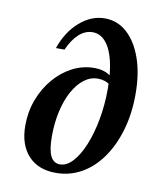

<svg xmlns="http://www.w3.org/2000/svg" viewBox="-75 -693 657 767"><g transform="rotate(10 253.5 -310.0)"><path d="M202.4 11.3Q130.6 11.3 90.3 -32.7Q50 -76.6 50 -154.8Q50 -209.7 68.5 -259.3Q87.1 -308.9 119.4 -346.8Q151.6 -384.7 193.5 -406.5Q235.5 -428.2 282.3 -428.2Q326.6 -428.2 353.2 -404.8V-371.8Q345.2 -379.8 331.9 -384.3Q318.5 -388.7 304 -388.7Q273.4 -388.7 247.6 -369Q221.8 -349.2 202.4 -313.7Q183.1 -278.2 172.6 -231Q162.1 -183.9 162.1 -129.8Q162.1 -75.8 174.6 -50.4Q187.1 -25 212.9 -25Q240.3 -25 264.9 -52Q289.5 -79 308.5 -125.4Q327.4 -171.8 338.3 -231Q349.2 -290.3 349.2 -355.6Q349.2 -421.8 337.5 -469.4Q325.8 -516.9 303.6 -542.3Q281.5 -567.7 250.8 -567.7Q221 -567.7 195.6 -544.8Q170.2 -521.8 151.6 -479.8H116.9Q140.3 -548.4 187.5 -589.5Q234.7 -630.6 289.5 -630.6Q341.1 -630.6 379.8 -595.6Q418.5 -560.5 440.3 -498.4Q462.1 -436.3 462.1 -353.2Q462.1 -274.2 442.7 -207.7Q423.4 -141.1 388.7 -91.9Q354 -42.7 306.5 -15.7Q258.9 11.3 202.4 11.3Z"/></g></svg>

Font: Playfair 9pt
Style: Bold Italic
Weight: 700
Italic angle: -15.6°
Designer: Claus Eggers Sørensen
Foundry: Claus Eggers Sørensen
Version: Version 2.203